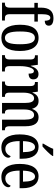

<svg xmlns="http://www.w3.org/2000/svg" viewBox="1007 -1818 820 2875"><g transform="rotate(90 1417.5 -380.0)"><path d="M19 0H287V-43H253C221 -43 192 -52 192 -114V-484H303V-536H192V-595C192 -679 208 -723 246 -723C282 -723 290 -680 290 -640C343 -640 364 -666 364 -700C364 -738 337 -770 250 -770C145 -770 94 -704 94 -584V-536H22V-484H94V-114C94 -52 62 -43 32 -43H19Z M545 10C675 10 743 -81 743 -269C743 -456 669 -547 548 -547C417 -547 350 -456 350 -269C350 -81 424 10 545 10ZM547 -43C477 -43 451 -121 451 -269C451 -417 476 -492 546 -492C617 -492 642 -417 642 -269C642 -121 618 -43 547 -43Z M805 0H1050V-43H1030C996 -43 970 -51 970 -110V-276C970 -368 995 -477 1042 -477C1073 -477 1082 -453 1082 -398C1140 -398 1168 -424 1168 -468C1168 -515 1142 -546 1088 -546C1023 -546 990 -496 967 -430H964L950 -536H807V-493H810C845 -493 870 -484 870 -425V-115C870 -52 843 -43 808 -43H805Z M1200 0H1430V-43H1428C1393 -43 1367 -51 1367 -110V-319C1367 -404 1391 -480 1451 -480C1503 -480 1521 -430 1521 -343V0H1679V-43H1676C1641 -43 1619 -52 1619 -115V-332C1619 -411 1640 -480 1701 -480C1752 -480 1771 -430 1771 -343V0H1930V-43H1928C1892 -43 1870 -52 1870 -115V-350C1870 -487 1821 -547 1737 -547C1679 -547 1636 -521 1611 -451H1608C1588 -522 1546 -547 1492 -547C1430 -547 1393 -521 1368 -456H1363L1352 -536H1207V-493H1209C1244 -493 1268 -484 1268 -425V-115C1268 -52 1246 -43 1210 -43H1200Z M2131 -619V-606H2173C2222 -648 2295 -721 2315 -756V-766H2208C2193 -721 2159 -668 2131 -619ZM2188 10C2295 10 2341 -51 2341 -94C2341 -113 2331 -124 2318 -129C2299 -85 2265 -49 2210 -49C2134 -49 2093 -116 2092 -263H2356V-305C2356 -463 2289 -547 2179 -547C2060 -547 1992 -452 1992 -264C1992 -90 2060 10 2188 10ZM2258 -314H2093C2096 -429 2126 -494 2182 -494C2237 -494 2257 -422 2258 -314Z M2630 10C2737 10 2783 -51 2783 -94C2783 -113 2773 -124 2760 -129C2741 -85 2707 -49 2652 -49C2576 -49 2535 -116 2534 -263H2798V-305C2798 -463 2731 -547 2621 -547C2502 -547 2434 -452 2434 -264C2434 -90 2502 10 2630 10ZM2700 -314H2535C2538 -429 2568 -494 2624 -494C2679 -494 2699 -422 2700 -314Z"/></g></svg>

Font: Noto Serif Khmer ExtraCondensed Medium
Style: Regular
Weight: 500
Width: 2
Designer: Danh Hong and the Monotype Design Team
Foundry: Monotype Imaging Inc.
Version: Version 2.004